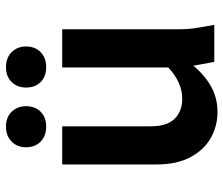

<svg xmlns="http://www.w3.org/2000/svg" viewBox="-74 -682 766 659"><g transform="rotate(-90 309.5 -352.0)"><path d="M75 -199V-522H206V-218Q206 -162 232 -136Q258 -110 300 -110Q357 -110 408 -158V-522H539V-124Q539 -103 540.5 -86Q542 -69 546 -47L554 0H427L414 -72Q383 -34 343.5 -11.5Q304 11 255 11Q207 11 166 -12Q125 -35 100 -82Q75 -129 75 -199ZM134 -646Q134 -676 153.5 -695.5Q173 -715 205 -715Q237 -715 256 -695.5Q275 -676 275 -646Q275 -615 256 -596Q237 -577 205 -577Q173 -577 153.5 -596Q134 -615 134 -646ZM339 -646Q339 -676 358 -695.5Q377 -715 409 -715Q441 -715 460.5 -695.5Q480 -676 480 -646Q480 -615 460.5 -596Q441 -577 409 -577Q377 -577 358 -596Q339 -615 339 -646Z"/></g></svg>

Font: Radio Canada SemiBold
Style: Regular
Weight: 600
Designer: Charles Daoud, Etienne Aubert Bonn, Alexandre Saumier Demers, Jacques Le Bailly
Foundry: Radio-Canada
Version: Version 2.104; ttfautohint (v1.8.4.7-5d5b);gftools[0.9.28.de